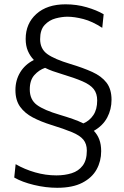

<svg xmlns="http://www.w3.org/2000/svg" viewBox="-20 -746 577 890"><path d="M245 124.5Q192 124.5 137.2 111.2Q82.5 98 46 77L52.5 15Q94 39 142.8 53Q191.5 67 241.5 67Q280 67 312 57Q344 47 363.2 21.8Q382.5 -3.5 382.5 -48Q382.5 -79 366.5 -98.5Q350.5 -118 314 -133.2Q277.5 -148.5 216 -167.5Q169.5 -182 132.2 -201.5Q95 -221 73.2 -251.2Q51.5 -281.5 51.5 -328.5Q51.5 -374 73.5 -410.5Q95.5 -447 137 -468Q119.5 -486 109.2 -510Q99 -534 99 -565.5Q99 -637 148.8 -681.5Q198.5 -726 284 -726Q335 -726 381.5 -712.5Q428 -699 460.5 -680L454 -617Q408 -647 366.5 -657.8Q325 -668.5 292.5 -668.5Q267.5 -668.5 238 -660.8Q208.5 -653 187.2 -630.5Q166 -608 166 -564.5Q166 -519.5 199.2 -495.5Q232.5 -471.5 306 -449.5Q364.5 -432 407.5 -412.5Q450.5 -393 473.8 -362.8Q497 -332.5 497 -283.5Q497 -239 477 -201.2Q457 -163.5 415 -139.5Q431.5 -122.5 440.2 -99.5Q449 -76.5 449 -45Q449 1 427.8 39.5Q406.5 78 361.5 101.2Q316.5 124.5 245 124.5ZM258 -213.5Q290 -204 317.2 -194.5Q344.5 -185 366.5 -174Q395.5 -186.5 413 -212.8Q430.5 -239 430.5 -280.5Q430.5 -312.5 414.5 -333Q398.5 -353.5 362 -369.2Q325.5 -385 264 -403.5Q244 -409.5 225 -416.2Q206 -423 189 -431.5Q161 -422 139.5 -398.2Q118 -374.5 118 -331.5Q118 -284 151.2 -259.5Q184.5 -235 258 -213.5Z"/></svg>

Font: Heraclito Light
Style: Regular
Weight: 300
Designer: Kostas Bartsokas (font) & Cristiano Sobral (main changes)
Foundry: Kostas Bartsokas (font) & Cristiano Sobral (main changes)
Version: Version 1.00;July 8, 2020;FontCreator 13.0.0.2655 64-bit